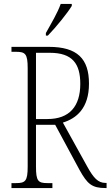

<svg xmlns="http://www.w3.org/2000/svg" viewBox="-20 -951 559 971"><path d="M212 -784V-771H222C264 -814 322 -886 343 -921V-931H287C271 -886 241 -836 212 -784ZM38 0H245V-25H220C173 -25 162 -35 162 -108V-320H259L382 -92C422 -20 445 0 514 0H519V-26H513C476 -26 453 -51 421 -109L298 -331C366 -352 430 -403 430 -528C430 -654 371 -714 227 -714H38V-689H61C108 -689 120 -679 120 -606V-108C120 -35 108 -25 61 -25H38ZM220 -349H162V-684H232C347 -684 386 -628 386 -527C386 -413 331 -349 220 -349Z"/></svg>

Font: Noto Serif Devanagari Condensed ExtraLight
Style: Regular
Weight: 200
Width: 3
Designer: Universal Thirst, Indian Type Foundry and the Monotype Design Team
Foundry: Monotype Imaging Inc.
Version: Version 2.004